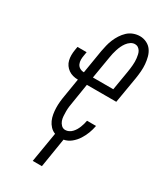

<svg xmlns="http://www.w3.org/2000/svg" viewBox="-231 -832 962 1126"><g transform="rotate(30 250.0 -269.0)"><path d="M190 205 224 2Q205 -5 191 -20Q177 -35 169 -53Q161 -71 157.5 -91.5Q154 -112 153.5 -133Q153 -154 155 -175Q157 -196 161 -218L181 -340Q163 -340 146.5 -344.5Q130 -349 116.5 -358.5Q103 -368 93.5 -381.5Q84 -395 80 -411.5Q76 -428 76 -445.5Q76 -463 79 -481L83 -505H145L141 -481Q138 -466 138 -451Q138 -436 143.5 -423Q149 -410 161.5 -402.5Q174 -395 189 -395H190L216 -553Q220 -574 225 -595Q230 -616 238.5 -636.5Q247 -657 259.5 -676.5Q272 -696 288.5 -711.5Q305 -727 326.5 -735Q348 -743 370 -743Q394 -743 415.5 -732.5Q437 -722 450 -703.5Q463 -685 469 -662Q475 -639 477 -615.5Q479 -592 477 -567Q475 -542 471 -517L441 -340H242L221 -209Q218 -193 216 -177Q214 -161 214 -145Q214 -129 215 -113Q216 -97 221 -83Q226 -69 237 -58Q248 -47 264 -47Q276 -47 287.5 -52.5Q299 -58 308 -67.5Q317 -77 323.5 -88Q330 -99 334.5 -110.5Q339 -122 342.5 -134Q346 -146 348 -158H409Q404 -131 394.5 -106Q385 -81 370 -57.5Q355 -34 333 -16Q311 2 284 7L252 205ZM251 -395H389L411 -526Q413 -538 414.5 -550Q416 -562 417 -574Q418 -586 418 -598Q418 -610 416.5 -621.5Q415 -633 412.5 -644.5Q410 -656 404.5 -665.5Q399 -675 389.5 -681.5Q380 -688 368 -688Q353 -688 339.5 -679Q326 -670 316.5 -657Q307 -644 300.5 -630Q294 -616 289.5 -602Q285 -588 281.5 -573Q278 -558 276 -544Z"/></g></svg>

Font: Iosevka Slab Light Oblique
Style: Regular
Weight: 300
Italic angle: -9°
Monospace: yes
Designer: Belleve Invis
Foundry: Belleve Invis
Version: Version 11.1.1; ttfautohint (v1.8.3)